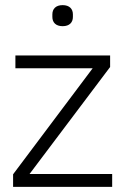

<svg xmlns="http://www.w3.org/2000/svg" viewBox="-20 -728 486 748"><path d="M31 0V-49L341 -462H40V-512H409V-467L95 -50H417V0ZM224 -626C197 -626 184 -641 184 -662V-672C184 -693 197 -708 224 -708C251 -708 264 -693 264 -672V-662C264 -641 251 -626 224 -626Z"/></svg>

Font: Plexus Sans Light
Style: Regular
Weight: 300
Version: Version 2.001;PS 002.001;hotconv 1.0.70;makeotf.lib2.5.58329